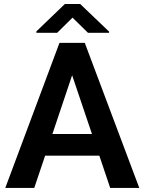

<svg xmlns="http://www.w3.org/2000/svg" viewBox="-20 -921 707 941"><path d="M520 0 466.8 -158.2H201.2L147.9 0H5.9L271.5 -710.9H395.5L662.6 0ZM236.8 -264.2H430.7L333.5 -552.2ZM373 -901.4 514.6 -766.1V-760.3H411.1L335.4 -834.5L260.3 -760.3H158.2V-767.1L297.9 -901.4Z"/></svg>

Font: Vazirmatn FD SemiBold
Style: Regular
Weight: 600
Designer: Saber Rastikerdar
Foundry: Saber Rastikerdar
Version: Version 33.001